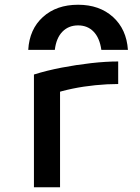

<svg xmlns="http://www.w3.org/2000/svg" viewBox="-20 -789 590 809"><path d="M309 -769Q399 -769 456 -717.5Q513 -666 519 -579H407Q400 -629 374.5 -655.5Q349 -682 309 -682Q269 -682 243 -655.5Q217 -629 211 -579H99Q104 -666 161 -717.5Q218 -769 309 -769ZM123 -475Q177 -492 239.5 -504Q302 -516 364 -523Q426 -530 478 -530V-435Q432 -435 382 -430Q332 -425 286 -415.5Q240 -406 202 -393L233 -444V0H123Z"/></svg>

Font: M PLUS Code Latin SemiExpanded Medium
Style: Regular
Weight: 500
Width: 6
Designer: Coji Morishita
Foundry: UNDERFOREST DESIGN
Version: Version 1.002; ttfautohint (v1.8.3)